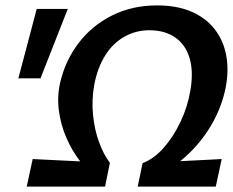

<svg xmlns="http://www.w3.org/2000/svg" viewBox="-20 -691 862 711"><path d="M540 -28 508 -87Q549 -102 585.5 -143Q622 -184 648.5 -240Q675 -296 685 -356Q697 -426 682 -476Q667 -526 628.5 -552.5Q590 -579 533 -579Q483 -579 440.5 -555Q398 -531 369.5 -485.5Q341 -440 329 -377Q319 -321 324.5 -265.5Q330 -210 347 -164Q364 -118 387 -88L339 -33Q305 -57 275.5 -95.5Q246 -134 225.5 -181.5Q205 -229 198 -281.5Q191 -334 203 -386Q222 -467 271 -531.5Q320 -596 394.5 -633.5Q469 -671 562 -671Q635 -671 688.5 -648Q742 -625 774.5 -583.5Q807 -542 817.5 -487Q828 -432 816 -368Q801 -293 762 -227Q723 -161 666 -110Q609 -59 540 -28ZM79 0 101 -102 387 -88 369 0ZM490 0 508 -87 801 -102 779 0ZM130 -401H48L116 -658H231Z"/></svg>

Font: Ysabeau
Style: Bold Italic
Weight: 700
Italic angle: -12°
Designer: Christian Thalmann (Catharsis Fonts)
Version: Version 2.002